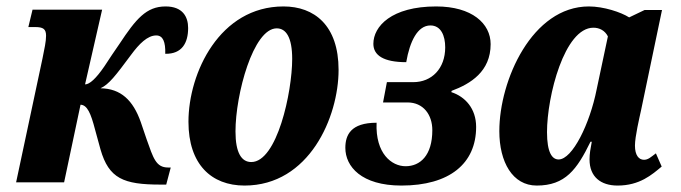

<svg xmlns="http://www.w3.org/2000/svg" viewBox="-20 -566 2115 596"><path d="M478 7H496L510 -46H502C464 -46 456 -75 435 -134L417 -187C393 -255 355 -291 292 -292C318 -304 338 -330 387 -396C412 -430 438 -456 465 -456C486 -456 494 -436 493 -399C545 -398 564 -433 564 -479C564 -514 547 -546 494 -546C434 -546 402 -507 351 -430C336 -408 320 -385 304 -360C278 -322 258 -304 244 -304L297 -536H81L68 -482H89C114 -482 123 -476 123 -455C123 -437 118 -415 112 -385L30 0H179L230 -241C251 -240 262 -214 275 -164L292 -102C318 -12 363 7 478 7Z M739 10C940 10 1031 -203 1031 -349C1031 -488 955 -546 860 -546C662 -546 565 -340 565 -188C565 -56 636 10 739 10ZM760 -63C730 -63 711 -91 711 -158C711 -273 766 -478 839 -478C868 -478 887 -450 887 -383C887 -280 840 -63 760 -63Z M1226 10C1375 10 1458 -58 1458 -172C1458 -229 1424 -266 1381 -280L1382 -284C1441 -306 1503 -344 1503 -429C1503 -493 1445 -546 1334 -546C1195 -546 1139 -484 1139 -430C1139 -394 1171 -373 1241 -373C1252 -437 1276 -487 1316 -487C1349 -487 1362 -455 1362 -419C1362 -353 1320 -311 1263 -311H1181L1169 -248H1245C1294 -248 1322 -210 1322 -162C1322 -83 1284 -50 1239 -50C1196 -50 1145 -89 1149 -185C1069 -185 1052 -147 1052 -107C1052 -49 1102 10 1226 10Z M1646 10C1735 10 1771 -40 1813 -126H1817C1813 -105 1810 -89 1810 -71C1810 -17 1845 10 1897 10C1966 10 2004 -24 2034 -49L2016 -90C2000 -78 1992 -70 1979 -70C1963 -70 1951 -84 1951 -114C1951 -142 1965 -201 1970 -224L2035 -535H1981L1933 -512C1908 -528 1854 -546 1808 -546C1632 -546 1530 -317 1530 -159C1530 -63 1571 10 1646 10ZM1714 -71C1694 -71 1678 -92 1678 -156C1678 -267 1732 -480 1822 -480C1841 -480 1858 -471 1867 -453L1832 -288C1811 -182 1757 -71 1714 -71Z"/></svg>

Font: Noto Serif Condensed Extra
Style: Italic
Weight: 800
Width: 3
Italic angle: -12°
Designer: Monotype Design Team
Foundry: Monotype Imaging Inc.
Version: Version 1.901